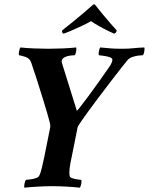

<svg xmlns="http://www.w3.org/2000/svg" viewBox="-20 -866 690 890"><path d="M416 -846Q419 -846 421.5 -843Q424 -840 427 -836Q438 -822 456 -800Q474 -778 492 -757.5Q510 -737 521 -725Q520 -714 509 -710Q504 -712 483 -722Q462 -732 439 -745Q416 -758 402 -768Q385 -758 357.5 -745Q330 -732 306 -722Q282 -712 274 -710Q266 -714 268 -725Q295 -746 322.5 -768.5Q350 -791 371.5 -809.5Q393 -828 402 -836Q412 -846 416 -846ZM186 -142 213 -277Q214 -285 211 -297Q207 -313 199 -341Q191 -369 181 -400.5Q171 -432 162.5 -460Q154 -488 148 -506Q142 -524 142 -524Q135 -544 132 -553.5Q129 -563 124 -578Q117 -596 97 -602.5Q77 -609 68 -610Q66 -615 68.5 -628.5Q71 -642 75 -646Q101 -643 138.5 -641.5Q176 -640 204 -640Q233 -640 269.5 -641.5Q306 -643 333 -646Q335 -642 333 -628.5Q331 -615 326 -610Q320 -610 306.5 -608.5Q293 -607 281 -601.5Q269 -596 266 -584Q265 -581 268 -572Q269 -569 269 -568L336 -353Q337 -351 352.5 -371Q368 -391 391.5 -422.5Q415 -454 440 -489.5Q465 -525 486 -555Q490 -561 492 -564Q499 -576 501 -587Q502 -596 489.5 -600.5Q477 -605 461.5 -607Q446 -609 439 -610Q438 -610 438 -610Q436 -615 438.5 -628.5Q441 -642 445 -646Q477 -643 496 -641.5Q515 -640 546 -640Q576 -640 598.5 -642.5Q621 -645 649 -646Q651 -642 649 -628.5Q647 -615 642 -610Q636 -610 622.5 -608.5Q609 -607 594 -602Q579 -597 570 -586Q563 -578 542 -551Q521 -524 492.5 -487Q464 -450 435 -411.5Q406 -373 382.5 -340.5Q359 -308 348 -291Q340 -280 339 -272L313 -142Q306 -111 303 -88Q300 -65 303 -50Q304 -44 315 -40Q326 -36 338.5 -34.5Q351 -33 357 -32Q359 -27 356.5 -14Q354 -1 350 4Q325 1 288 -1Q251 -3 222 -3Q194 -3 157 -1Q120 1 93 4Q91 -1 93.5 -14Q96 -27 100 -32Q106 -33 119.5 -34.5Q133 -36 145.5 -40Q158 -44 161 -50Q169 -65 174 -88Q179 -111 186 -142Z"/></svg>

Font: Amiri
Style: Bold Italic
Weight: 700
Italic angle: 10°
Designer: Khaled Hosny
Version: Version 0.113